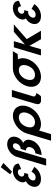

<svg xmlns="http://www.w3.org/2000/svg" viewBox="1793 -2873 1340 4966"><g transform="rotate(-90 2463.0 -390.0)"><path d="M436.9 -796.2 505.7 -749.1 732.2 -973 621.9 -1040.2ZM570.9 -511.8C570.9 -511.8 580.6 -598.5 492.2 -598.5C447.1 -598.5 395.8 -566.2 382.4 -521.2C367.2 -470.2 397.8 -432.8 440.3 -432.8H475.1L444 -328.2C444 -328.2 431.9 -333.3 414.9 -333.3C358.8 -333.3 301.1 -290.8 283.1 -230.5C265.4 -171 298 -137.8 356.7 -137.8C462.1 -137.8 503.3 -244.9 503.3 -244.9L629.7 -172.7C629.7 -172.7 530.7 -0.1 314.8 -0.1C164.4 -0.1 83.3 -96.2 123.3 -230.5C145.3 -304.4 196.1 -358 260.4 -391.1C231 -420.9 220.4 -465.1 237.6 -522.9C273 -641.9 395.2 -726.9 528.7 -726.9C725 -726.9 714.9 -573 714.9 -573Z M933.5 15C1111.5 15 1273.9 -97 1320.9 -255C1351 -356 1319 -423 1250 -460C1321.1 -494 1377.1 -551 1400.6 -630C1441.7 -768 1368.6 -872 1215.5 -875C1081.5 -875 931.9 -772 887.2 -622L839 -460L798.8 -325L662.1 134H839.1L1068.4 -636C1085.9 -695 1137.2 -726 1171.2 -726C1229.2 -726 1251.5 -690 1233.6 -630C1214.8 -567 1152 -524 1094 -524L1053.8 -389C1129.8 -389 1157.6 -338 1135.6 -264C1114.8 -194 1050.8 -147 981.8 -147Z M1664.7 -363.9C1695.9 -468.5 1784.8 -573 1908 -573C2032.1 -573 2057.1 -468.5 2026 -363.9C1994.9 -259.4 1911 -154.8 1783.5 -154.8C1652.6 -154.8 1633.6 -259.4 1664.7 -363.9ZM1492.2 -363.9C1491 -359.8 1489.8 -355.7 1488.7 -351.7L1306.6 260H1477.6L1569.3 -48.1C1612.3 -17.5 1669 -0.1 1737.5 -0.1C1938.9 -0.1 2137.5 -159.1 2198.5 -363.9C2259.5 -568.8 2148.5 -726.9 1953.9 -726.9C1760.9 -726.9 1553.2 -568.8 1492.2 -363.9Z M2440.7 -753H2617.7L2450.4 -191C2445.2 -173 2457.8 -161.8 2469.6 -145C2476 -135.7 2531.3 -124 2536.1 -113C2536.1 -113 2487.7 -21.3 2452.6 0C2368.5 0 2328.3 4.3 2311.4 -3C2251.5 -28.9 2239.6 -57.6 2263.1 -148L2262.6 -148L2268.1 -166.5C2271 -176.7 2274.2 -187.5 2277.8 -199L2278.1 -200Z M2890.3 -363.9C2921.4 -468.4 3010.2 -572.8 3133.2 -573L3133.2 -573L3133.5 -573H3133.6C3257.7 -573 3282.7 -468.5 3251.6 -363.9C3220.4 -259.4 3136.6 -154.8 3009.1 -154.8C2878.2 -154.8 2859.2 -259.4 2890.3 -363.9ZM3179.1 -727 3179 -726.9C2986.2 -726.6 2778.7 -568.6 2717.8 -363.9C2656.8 -159.1 2755.7 -0.1 2963 -0.1C3164.5 -0.1 3363.1 -159.1 3424.1 -363.9C3450.4 -452.3 3444.7 -531.9 3414.1 -594L3548.4 -604L3621.1 -727Z M4150.9 -0.9 3934.4 -369.8 4315.5 -702.1H4121.7L3795.9 -415.7L3881.2 -702.1H3721.4L3512.6 -0.9H3672.4L3761 -298.4L3930.8 -0.9Z M4781.4 -511.8C4781.4 -511.8 4791.1 -598.5 4702.7 -598.5C4657.6 -598.5 4606.3 -566.2 4592.9 -521.2C4577.8 -470.2 4608.3 -432.8 4650.8 -432.8H4685.6L4654.5 -328.2C4654.5 -328.2 4642.4 -333.3 4625.4 -333.3C4569.3 -333.3 4511.6 -290.8 4493.6 -230.5C4475.9 -171 4508.5 -137.8 4567.2 -137.8C4672.6 -137.8 4713.8 -244.9 4713.8 -244.9L4840.2 -172.7C4840.2 -172.7 4741.2 -0.1 4525.3 -0.1C4374.9 -0.1 4293.8 -96.2 4333.8 -230.5C4355.8 -304.4 4406.6 -358 4470.9 -391.1C4441.5 -420.9 4430.9 -465.1 4448.1 -522.9C4483.5 -641.9 4605.7 -726.9 4739.2 -726.9C4935.5 -726.9 4925.4 -573 4925.4 -573Z"/></g></svg>

Font: Hussar
Style: BdOblThree
Weight: 700
Foundry: Cannot Into Space Fonts
Version: Version 2.00